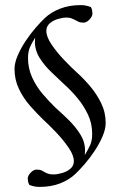

<svg xmlns="http://www.w3.org/2000/svg" viewBox="-20 -658 470 754"><path d="M297 -638Q318 -638 337 -630Q341 -623 342 -616Q343 -609 343 -604Q343 -594 331.5 -581.5Q320 -569 308 -569Q295 -569 287.5 -573Q280 -577 272 -581Q266 -584 259 -586.5Q252 -589 241 -589Q226 -589 207.5 -583.5Q189 -578 175.5 -566.5Q162 -555 162 -536Q162 -514 182 -484Q202 -454 230 -424.5Q258 -395 281 -374Q307 -351 333 -320.5Q359 -290 377 -253.5Q395 -217 395 -175Q395 -151 382.5 -122Q370 -93 351 -64.5Q332 -36 311.5 -12.5Q291 11 276 25Q252 48 216.5 62Q181 76 135 76Q114 76 95 68Q91 60 90 53.5Q89 47 89 43Q89 32 100.5 20Q112 8 124 8Q137 8 144.5 12Q152 16 159 20Q165 23 172 25Q179 27 190 27Q205 27 224 21.5Q243 16 256.5 4.5Q270 -7 270 -25Q270 -48 249.5 -78Q229 -108 201 -137.5Q173 -167 150 -188Q125 -212 98.5 -242Q72 -272 54.5 -308.5Q37 -345 37 -387Q37 -411 49.5 -440Q62 -469 81 -497.5Q100 -526 120.5 -549.5Q141 -573 156 -587Q180 -610 216 -624Q252 -638 297 -638ZM313 -49Q325 -69 333.5 -87Q342 -105 342 -132Q342 -173 325.5 -208Q309 -243 284 -273Q259 -303 232 -327Q209 -349 182 -374.5Q155 -400 136 -430Q117 -460 117 -495Q117 -503 118 -510Q106 -491 98 -473.5Q90 -456 90 -430Q90 -390 106 -354.5Q122 -319 147.5 -289Q173 -259 199 -234Q223 -213 249.5 -187Q276 -161 295 -131Q314 -101 314 -66Q314 -57 313 -49Z"/></svg>

Font: Amiri
Style: Regular
Weight: 400
Designer: Khaled Hosny
Version: Version 0.114